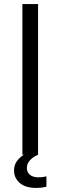

<svg xmlns="http://www.w3.org/2000/svg" viewBox="-20 -760 297 943"><path d="M90 0V-740H167V0Q167 0 153 7Q139 14 125.5 29Q112 44 112 66Q112 85 126.5 98Q141 111 170 111Q184 111 196 108.5Q208 106 208 106V157Q208 157 193.5 160Q179 163 158 163Q105 163 77 138.5Q49 114 49 78Q49 49 64 30Q79 11 97 0Z"/></svg>

Font: Be Vietnam Pro Light
Style: Regular
Weight: 300
Designer: Lam Bao, Tony Le, Vietanh Nguyen
Foundry: Yellow Type Foundry
Version: Version 1.002; ttfautohint (v1.8.3)